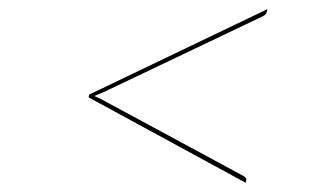

<svg xmlns="http://www.w3.org/2000/svg" viewBox="-20 -544 730 418"><path d="M173 -332 174 -338 562 -524 561 -519Q560 -512 551 -508L209 -345Q202 -342 196.5 -339.5Q191 -337 185 -335Q190 -333 195.5 -330.5Q201 -328 206 -325L508 -162Q517 -158 516 -152L515 -146Z"/></svg>

Font: Aleo Thin
Style: Italic
Weight: 250
Italic angle: -7°
Designer: Alessio Laiso
Foundry: Alessio Laiso
Version: Version 2.001;gftools[0.9.29]